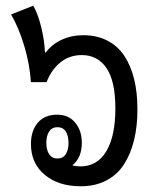

<svg xmlns="http://www.w3.org/2000/svg" viewBox="-20 -646 544 676"><path d="M264.2 9.8Q185.5 9.8 137.2 -30.8Q88.9 -71.3 88.9 -139.2Q88.9 -185.5 113 -213.9Q137.2 -242.2 181.2 -242.2Q221.2 -242.2 244.6 -214.4Q268.1 -186.5 268.1 -143.1Q268.1 -90.8 234.9 -64Q246.6 -60.1 262.2 -60.1Q322.8 -60.1 354.5 -113.8Q386.2 -167.5 386.2 -264.2Q386.2 -360.4 355 -406.2Q323.7 -452.1 268.1 -452.1Q224.6 -452.1 192.9 -426.5Q161.1 -400.9 144 -356.9H88.9Q84.5 -419.9 65.7 -483.4Q46.9 -546.9 19 -595.2L97.2 -626Q113.8 -596.7 125.2 -550Q136.7 -503.4 138.2 -461.9L141.1 -460.9Q161.6 -489.3 196.3 -505.6Q231 -522 272.9 -522Q321.3 -522 358.2 -502.9Q395 -483.9 418 -449Q440.9 -414.1 452.4 -366.9Q463.9 -319.8 463.9 -261.2Q463.9 -201.7 452.1 -153.1Q440.4 -104.5 416.7 -67.6Q393.1 -30.8 354.2 -10.5Q315.4 9.8 264.2 9.8ZM182.1 -87.9Q201.7 -87.9 211.4 -102.8Q221.2 -117.7 221.2 -143.1Q221.2 -168.5 211.4 -183.3Q201.7 -198.2 182.1 -198.2Q163.1 -198.2 153.1 -183.1Q143.1 -168 143.1 -143.1Q143.1 -118.2 153.1 -103Q163.1 -87.9 182.1 -87.9Z"/></svg>

Font: Noto Sans Thai Looped Condensed
Style: Regular
Weight: 400
Width: 3
Designer: Sasikarn Vongin, Ben Mitchell
Foundry: The Fontpad Ltd
Version: Version 1.00